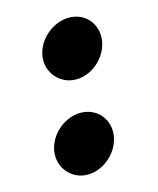

<svg xmlns="http://www.w3.org/2000/svg" viewBox="-94 -659 596 726"><g transform="rotate(-15 204.0 -296.0)"><path d="M211 -359C275 -359 334 -413 343 -476C352 -540 308 -592 244 -592C182 -592 119 -540 110 -476C101 -413 149 -359 211 -359ZM60 -117C51 -54 98 0 160 0C224 0 284 -54 293 -117C302 -181 257 -233 193 -233C131 -233 69 -181 60 -117Z"/></g></svg>

Font: Mluvka ExtraBold
Style: Italic
Weight: 800
Italic angle: -8°
Designer: Modified by Jiří Krblich, Original typeface by Gumpita Rahayu
Foundry: Gumpita Rahayu & Jiří Krblich
Version: Version 2.000;Glyphs 3.1.1 (3134)